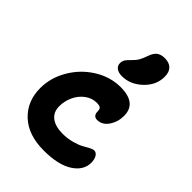

<svg xmlns="http://www.w3.org/2000/svg" viewBox="-249 -1024 1120 1120"><g transform="rotate(45 311.5 -463.5)"><path d="M335.9 -651.9Q306.2 -651.9 290 -664.6Q273.9 -677.2 273.9 -698.2Q273.9 -714.4 281.7 -727.1Q289.6 -739.7 307.1 -755.9Q328.1 -775.9 339.1 -794.9Q350.1 -814 360.8 -846.2Q372.6 -878.4 391.1 -891.1Q409.7 -903.8 439 -903.8Q475.6 -903.8 495.4 -884Q515.1 -864.3 515.1 -826.2Q515.1 -756.8 459.7 -704.3Q404.3 -651.9 335.9 -651.9ZM319.8 -22.9Q191.9 -22.9 119.9 -90.6Q47.9 -158.2 47.9 -266.1Q47.9 -351.1 93.3 -429Q138.7 -506.8 214.8 -554.4Q291 -602.1 376 -602.1Q508.8 -602.1 508.8 -497.1Q508.8 -447.3 482.2 -408.2Q455.6 -369.1 414.1 -369.1Q380.9 -369.1 380.9 -409.2Q380.9 -424.8 373 -431.9Q365.2 -439 341.8 -439Q302.7 -439 269.8 -414.3Q236.8 -389.6 219 -350.8Q201.2 -312 201.2 -270Q201.2 -221.2 234.9 -195.6Q268.6 -169.9 328.1 -169.9Q368.2 -169.9 404.3 -179.7Q440.4 -189.5 460.7 -200.9Q481 -212.4 499.5 -222.2Q518.1 -231.9 527.8 -231.9Q545.4 -231.9 556.2 -213.9Q566.9 -195.8 566.9 -168.9Q566.9 -105.5 502.9 -64.2Q439 -22.9 319.8 -22.9Z"/></g></svg>

Font: Shantell Sans Irregular Bouncy
Style: Bold
Weight: 700
Designer: Stephen Nixon, Anya Danilova, Shantell Martin
Foundry: Arrow Type
Version: Version 1.006;[9816181b4]